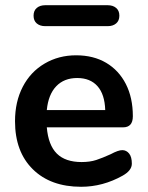

<svg xmlns="http://www.w3.org/2000/svg" viewBox="-20 -715 571 743"><path d="M161.1 -289.1H387.2Q385.3 -350.1 357.2 -381.6Q329.1 -413.1 278.6 -413.1Q228 -413.1 197.5 -381.1Q167 -349.1 161.1 -289.1ZM454.6 -35.2Q377.9 7.8 293.9 7.8Q175.8 7.8 106.9 -60.1Q38.1 -127.9 38.1 -246.1Q38.1 -321.3 68.1 -379.2Q98.1 -437 152.6 -469Q207 -501 274.4 -501Q341.8 -501 390.9 -471.9Q439.9 -442.9 467 -389.9Q494.1 -336.9 494.1 -265.1Q494.1 -222.2 456.1 -222.2H161.1Q167 -153.3 200 -120.6Q232.9 -87.9 295.9 -87.9Q328.1 -87.9 352.5 -95.9Q377 -104 408.2 -118.2Q438 -134.3 453.6 -134Q469.2 -133.8 479.7 -120.8Q490.2 -107.9 490.2 -81.5Q490.2 -55.2 454.6 -35.2ZM154.8 -694.8H397Q417 -694.8 429.4 -684.3Q441.9 -673.8 441.9 -654.3Q441.9 -634.8 429.4 -624.3Q417 -613.8 397 -613.8H154.8Q134.8 -613.8 122.3 -624.3Q109.9 -634.8 109.9 -654.3Q109.9 -673.8 122.3 -684.3Q134.8 -694.8 154.8 -694.8Z"/></svg>

Font: Nunito-Bold
Style: Bold
Weight: 700
Designer: Vernon Adams
Foundry: newtypography
Version: Version 3.000